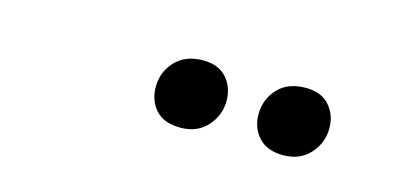

<svg xmlns="http://www.w3.org/2000/svg" viewBox="-29 -720 645 312"><g transform="rotate(15 293.0 -564.5)"><path d="M278.3 -506.8Q250 -506.8 236.3 -522.5Q222.7 -538.1 222.7 -560.5Q222.7 -585.9 239.7 -604Q256.8 -622.1 286.1 -622.1Q312.5 -622.1 326.2 -606.4Q339.8 -590.8 339.8 -568.4Q339.8 -543.9 323.2 -525.4Q306.6 -506.8 278.3 -506.8ZM451.2 -506.8Q423.8 -506.8 409.7 -522.5Q395.5 -538.1 395.5 -560.5Q395.5 -585.9 412.1 -604Q428.7 -622.1 459 -622.1Q485.4 -622.1 499 -606.4Q512.7 -590.8 512.7 -568.4Q512.7 -543.9 496.1 -525.4Q479.5 -506.8 451.2 -506.8Z"/></g></svg>

Font: Crimson Pro ExtraLight SemiBold
Style: Italic
Weight: 600
Italic angle: -12°
Version: Version 1.002